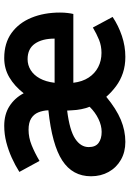

<svg xmlns="http://www.w3.org/2000/svg" viewBox="132 -746 627 931"><g transform="rotate(-90 445.5 -280.5)"><path d="M223.1 13.8Q173.5 13.8 135.9 -7.9Q98.3 -29.5 77.3 -67.2Q56.3 -105 56.3 -152.4Q56.3 -242.2 132.6 -292Q209 -341.8 376.3 -359.4Q375 -386.8 365.9 -408.6Q356.8 -430.4 336.6 -442.9Q316.4 -455.5 281.7 -455.5Q243.9 -455.5 206.9 -440.5Q170 -425.6 130.7 -402.4L77.4 -500.1Q110 -520.7 146.3 -537.1Q182.6 -553.4 221.4 -563.5Q260.3 -573.5 300.8 -573.5Q356.7 -573.5 396.4 -548Q436 -522.5 458.7 -479.2Q494 -524.1 536.1 -548.8Q578.1 -573.5 629.3 -573.5Q702 -573.5 751 -538.1Q800 -502.7 825 -441.6Q850.1 -380.5 850.1 -303.2Q850.1 -282.8 848 -266.1Q846 -249.4 843.2 -238.4H509.6Q514.9 -194.3 534.9 -164Q554.9 -133.7 585.8 -117.8Q616.6 -101.9 654.5 -101.9Q688.6 -101.9 717.8 -113.7Q747 -125.6 777.5 -143.7L828.9 -47.9Q786.9 -19.8 737.1 -3Q687.3 13.8 635.3 13.8Q592.8 13.8 557.3 2Q521.8 -9.9 493.2 -31.2Q464.5 -52.5 441.6 -78.7Q382.8 -30.1 330.3 -8.1Q277.8 13.8 223.1 13.8ZM271.3 -101.1Q302.1 -101.1 334.3 -116.6Q366.6 -132.2 393.3 -159.4Q386 -177.2 381.6 -199.6Q377.1 -222 376.3 -243.6L374.8 -268.4Q278.9 -256.4 238.3 -229.5Q197.8 -202.7 197.8 -163.8Q197.8 -130.8 218 -116Q238.2 -101.1 271.3 -101.1ZM509.6 -329.2H723.8Q723.8 -389.6 699.1 -424.9Q674.5 -460.2 623.9 -460.2Q595.3 -460.2 571.1 -445.2Q546.9 -430.2 530.9 -401.2Q514.8 -372.2 509.6 -329.2Z"/></g></svg>

Font: Noto Sans TC
Style: Regular
Weight: 100
Designer: Ryoko NISHIZUKA 西塚涼子 (kana, bopomofo & ideographs); Paul D. Hunt (Latin, Greek & Cyrillic); Sandoll Communications 산돌커뮤니
Foundry: Adobe
Version: Version 2.004;hotconv 1.0.118;makeotfexe 2.5.65603